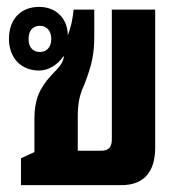

<svg xmlns="http://www.w3.org/2000/svg" viewBox="-20 -538 530 558"><path d="M41 0H334C397 0 431 -38 431 -108V-510H305V-133C305 -111 296 -100 275 -100H206V-197C206 -235 210 -260 225 -292C248 -352 254 -381 254 -435V-510H194C191 -480 185 -455 177 -435C177 -484 143 -518 94 -518C40 -518 6 -482 6 -425C6 -370 41 -333 94 -333C120 -333 147 -349 164 -374L166 -373C161 -353 156 -347 129 -319C94 -281 80 -247 80 -193V-96L41 -78ZM96 -387C75 -387 63 -401 63 -425C63 -448 75 -463 96 -463C116 -463 129 -448 129 -425C129 -401 116 -387 96 -387Z"/></svg>

Font: Noto Sans Thai Looped UI Narrow
Style: Bold
Weight: 700
Width: 4
Designer: Cadson Demak Team
Foundry: Cadson Demak Co., Ltd.
Version: Version 1.000